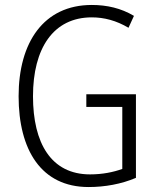

<svg xmlns="http://www.w3.org/2000/svg" viewBox="-20 -744 630 774"><path d="M328 -364V-313H473V-63C437 -50 393 -41 343 -41C186 -41 113 -167 113 -356C113 -549 195 -674 350 -674C400 -674 449 -661 498 -632L520 -680C468 -711 411 -724 350 -724C156 -724 55 -573 55 -356C55 -140 146 10 337 10C403 10 469 -2 528 -27V-364Z"/></svg>

Font: Noto Sans Armenian Condensed Light
Style: Regular
Weight: 300
Width: 3
Designer: Monotype Design Team
Foundry: Monotype Imaging Inc.
Version: Version 2.008